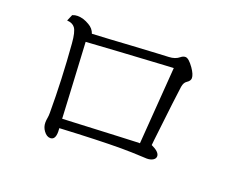

<svg xmlns="http://www.w3.org/2000/svg" viewBox="-106 -866 1213 1002"><g transform="rotate(20 500.0 -365.0)"><path d="M140.1 -683.1Q153.8 -689 168.9 -689Q200.7 -689 234.4 -668.9Q261.2 -653.8 270 -627Q359.4 -631.3 481.9 -639.2Q576.2 -645 620.1 -647Q669.4 -649.4 678.2 -649.9Q681.6 -649.9 688.5 -650.4Q724.1 -651.9 745.6 -669.9Q757.8 -680.2 771 -680.2Q789.1 -680.2 817.4 -640.1Q839.8 -607.9 839.8 -587.4Q839.8 -572.3 820.8 -560.1Q806.2 -550.8 802.2 -525.9Q795.4 -482.9 765.1 -216.8L762.2 -188Q809.1 -166.5 809.1 -142.6Q809.1 -129.4 795.7 -121.1Q782.2 -112.8 761.7 -112.8Q753.4 -112.8 739.3 -113.8Q673.8 -117.2 618.7 -117.2Q496.6 -117.2 278.8 -106Q279.8 -91.3 279.8 -85.9Q279.8 -41 251.5 -41Q231.4 -41 214.8 -64Q200.2 -84 200.2 -108.9Q200.2 -121.6 203.1 -137.2Q205.1 -147.5 205.1 -164.1Q205.1 -349.1 189.5 -543.9Q184.6 -606.9 169.4 -627.4Q155.8 -646 125 -647.9ZM732.9 -605 680.2 -602.1Q406.7 -586.4 253.9 -576.2Q260.7 -458.5 269.5 -284.7L274.9 -179.2L275.9 -157.2L344.2 -160.2L480.5 -166.5L588.4 -171.4L679.2 -175.3L701.2 -175.8Z"/></g></svg>

Font: BIZ UDMincho
Style: Regular
Weight: 400
Monospace: yes
Designer: TypeBank Co., Ltd.
Foundry: Morisawa Inc.
Version: Version 1.06